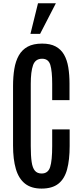

<svg xmlns="http://www.w3.org/2000/svg" viewBox="-20 -1133 494 1164"><path d="M231.9 10.3Q169.4 10.3 131.3 -20Q93.3 -50.3 76.2 -108.6Q59.1 -167 59.1 -250V-611.3Q59.1 -668.5 66.9 -715.6Q74.7 -762.7 94.2 -797.1Q113.8 -831.5 147.9 -850.1Q182.1 -868.7 235.4 -868.7Q285.2 -868.7 317.4 -851.3Q349.6 -834 368.2 -801.8Q386.7 -769.5 394 -724.9Q401.4 -680.2 401.4 -626V-525.9H296.4V-624.5Q296.4 -701.2 285.2 -739Q273.9 -776.9 235.4 -776.9Q194.3 -776.9 180.4 -737.8Q166.5 -698.7 166.5 -625V-247.1Q166.5 -188 171.9 -151.4Q177.2 -114.7 191.7 -97.9Q206.1 -81.1 232.4 -81.1Q271.5 -81.1 283.9 -120.1Q296.4 -159.2 296.4 -247.6V-348.6H402.3V-248.5Q402.3 -163.6 386.7 -106Q371.1 -48.3 333.7 -19Q296.4 10.3 231.9 10.3ZM164.6 -927.7 210.4 -1113.3H318.8L223.1 -927.7Z"/></svg>

Font: Antonio Medium
Style: Regular
Weight: 500
Designer: Vernon Adams
Foundry: Vernon Adams
Version: Version 1.002